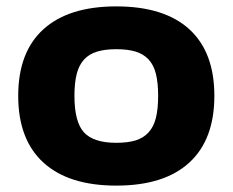

<svg xmlns="http://www.w3.org/2000/svg" viewBox="-20 -570 728 601"><path d="M344 11Q195 11 116 -61Q37 -133 37 -270Q37 -407 116 -478.5Q195 -550 344 -550Q494 -550 572.5 -478.5Q651 -407 651 -270Q651 -133 572.5 -61Q494 11 344 11ZM344 -123Q380 -123 404.5 -130.5Q429 -138 445 -155.5Q461 -173 468 -201Q475 -229 475 -270Q475 -311 468 -339Q461 -367 445 -384Q429 -401 404.5 -408.5Q380 -416 344 -416Q309 -416 284 -408.5Q259 -401 243 -383.5Q227 -366 220 -338Q213 -310 213 -270Q213 -188 243 -155.5Q273 -123 344 -123Z"/></svg>

Font: Encode Sans Wide
Style: Bold
Weight: 700
Designer: Pablo Impallari, Andres Torresi
Foundry: Pablo Impallari, Andres Torresi
Version: Version 1.000; ttfautohint (v1.00) -l 8 -r 50 -G 200 -x 14 -